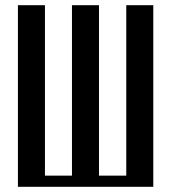

<svg xmlns="http://www.w3.org/2000/svg" viewBox="-20 -719 659 739"><path d="M49 -699H153V-43H257V-699H361V-43H466V-699H570V0H49Z"/></svg>

Font: Moniqa Paragraph
Style: Bold
Weight: 700
Designer: Rajesh Rajput
Foundry: Rajesh Rajput
Version: Version 1.000